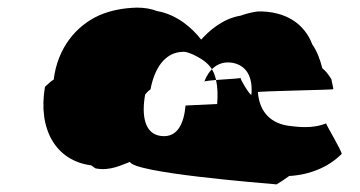

<svg xmlns="http://www.w3.org/2000/svg" viewBox="-20 -553 944 504"><path d="M321 -128C333 -99 662 -73 706 -69C718 -76 728 -83 739 -91C793 -94 842 -114 877 -149C877 -157 838 -222 836 -229C810 -219 783 -217 744 -222C692 -227 661 -258 657 -311C653 -314 860 -317 855 -319C854 -328 851 -337 850 -345C843 -356 836 -366 826 -374C820 -398 812 -419 800 -436C779 -491 730 -524 657 -523C641 -521 626 -517 612 -512C563 -504 527 -470 508 -449C486 -478 445 -515 392 -524C377 -530 359 -533 339 -533C304 -532 271 -526 241 -513C180 -486 131 -427 121 -344C113 -340 105 -331 98 -325C79 -213 127 -131 219 -119C223 -117 227 -113 231 -111C270 -103 303 -122 321 -128ZM462 -417C479 -417 515 -396 524 -386C547 -366 554 -327 550 -280L467 -276C463 -229 446 -191 403 -196C360 -201 351 -248 361 -305C364 -308 370 -316 375 -318C385 -372 412 -417 462 -417ZM640 -305C639 -297 606 -352 612 -349C618 -346 511 -343 516 -338C527 -368 551 -395 591 -388C627 -381 644 -351 640 -305Z"/></svg>

Font: Ugly Stick
Style: It
Weight: 400
Designer: Stig
Foundry: Cannot Into Space Fonts
Version: Version 0.99